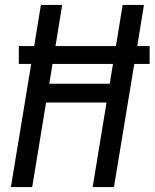

<svg xmlns="http://www.w3.org/2000/svg" viewBox="-20 -755 624 775"><path d="M24 0H110L166 -341H410L354 0H440L522 -497H584V-569H534L561 -735H475L448 -569H204L231 -735H145L118 -569H56V-497H106ZM423 -417H179L192 -497H436Z"/></svg>

Font: Iosevka Sparkle
Style: Italic
Weight: 400
Italic angle: -9°
Designer: Belleve Invis
Foundry: Belleve Invis
Version: Version 4.5.0; ttfautohint (v1.8.3)